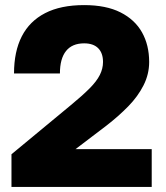

<svg xmlns="http://www.w3.org/2000/svg" viewBox="-20 -733 650 753"><path d="M25 0V-128L257 -320Q302 -357 330.5 -385.5Q359 -414 371.5 -439Q384 -464 384 -490Q384 -525 365 -544Q346 -563 310 -563Q263 -563 239 -533Q215 -503 215 -445H35Q35 -531 65.5 -590.5Q96 -650 157 -681.5Q218 -713 310 -713Q396 -713 452.5 -684.5Q509 -656 537 -606Q565 -556 565 -490Q565 -442 543 -398.5Q521 -355 483.5 -316.5Q446 -278 397 -240L276 -148H575V0Z"/></svg>

Font: Golos Text
Style: Bold
Weight: 700
Designer: A.Korolkova, Vitaly Kuzmin
Foundry: ParaType Ltd
Version: Version 2.004